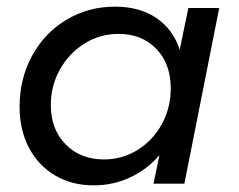

<svg xmlns="http://www.w3.org/2000/svg" viewBox="-20 -553 718 578"><path d="M39 -232Q39 -316 76.5 -385Q114 -454 180 -493.5Q246 -533 326 -533Q400 -533 450.5 -499Q501 -465 521 -403L547 -529H640L535 0H442L460 -86Q423 -43 372 -19Q321 5 262 5Q196 5 145.5 -25Q95 -55 67 -108.5Q39 -162 39 -232ZM494 -287Q494 -361 450.5 -406Q407 -451 337 -451Q281 -451 234.5 -422Q188 -393 160.5 -344Q133 -295 133 -237Q133 -164 177.5 -118.5Q222 -73 293 -73Q348 -73 394 -101.5Q440 -130 467 -179Q494 -228 494 -287Z"/></svg>

Font: TypoPRO Montserrat
Style: Italic
Weight: 400
Italic angle: -11.3°
Designer: Julieta Ulanovsky
Foundry: Julieta Ulanovsky
Version: Version 6.001